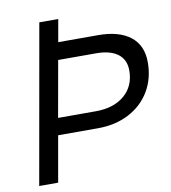

<svg xmlns="http://www.w3.org/2000/svg" viewBox="-85 -836 810 909"><g transform="rotate(-10 320.5 -381.5)"><path d="M30 0 165 -763H256L237 -655H429Q528 -655 583 -612.5Q638 -570 638 -488Q638 -409 601.5 -348.5Q565 -288 500 -254.5Q435 -221 352 -221H160L121 0ZM356 -302Q442 -302 493.5 -346Q545 -390 545 -465Q545 -517 508.5 -544.5Q472 -572 404 -572H222L174 -302Z"/></g></svg>

Font: Open Sauce One
Style: Italic
Weight: 400
Italic angle: -10°
Designer: Alfredo Marco Pradil
Foundry: Creative Sauce Fz LLC
Version: Version 1.477